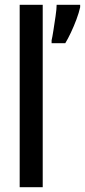

<svg xmlns="http://www.w3.org/2000/svg" viewBox="-20 -780 354 800"><path d="M158 0H62V-760H158ZM314 -750Q309 -727 298.5 -699Q288 -671 275.5 -644.5Q263 -618 252 -600H195V-612Q198 -624 202.5 -653Q207 -682 211.5 -712.5Q216 -743 216 -760H314Z"/></svg>

Font: Noto Sans Khmer UI ExtraCondensed Medium
Style: Regular
Weight: 500
Width: 2
Designer: Danh Hong and the Monotype Design Team
Foundry: Monotype Imaging Inc.
Version: Version 2.002; ttfautohint (v1.8.4.7-5d5b)